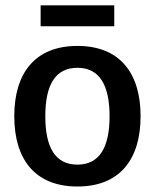

<svg xmlns="http://www.w3.org/2000/svg" viewBox="-20 -684 578 717"><path d="M406.7 -585.8V-664.2H131.7V-585.8ZM269.2 12.5C428.3 12.5 505 -90 505 -250C505 -410 428.3 -512.5 269.2 -512.5C110 -512.5 33.3 -410 33.3 -250C33.3 -90 110 12.5 269.2 12.5ZM269.2 -69.2C185.8 -69.2 149.2 -134.2 149.2 -250C149.2 -365.8 185.8 -430.8 269.2 -430.8C351.7 -430.8 389.2 -365.8 389.2 -250C389.2 -134.2 351.7 -69.2 269.2 -69.2Z"/></svg>

Font: Familjen Grotesk Medium
Style: Regular
Weight: 500
Designer: Anders Wikstroem, Jonas Baeckman, Matilda Gysing, Kristian Moeller
Foundry: Familjen STHLM AB
Version: Version 2.000